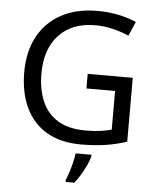

<svg xmlns="http://www.w3.org/2000/svg" viewBox="-61 -776 851 1048"><g transform="rotate(5 364.0 -251.5)"><path d="M407 -377H654V-27Q596 -8 537 1Q478 10 403 10Q292 10 216 -34.5Q140 -79 100.5 -161.5Q61 -244 61 -357Q61 -469 105 -551Q149 -633 231.5 -678.5Q314 -724 431 -724Q491 -724 544.5 -713Q598 -702 644 -682L610 -604Q572 -621 524.5 -633Q477 -645 426 -645Q298 -645 226.5 -568Q155 -491 155 -357Q155 -272 182.5 -206.5Q210 -141 269 -104.5Q328 -68 424 -68Q471 -68 504 -73Q537 -78 564 -85V-297H407ZM466 70Q462 88 449.5 115.5Q437 143 420.5 171Q404 199 386 221H338V209Q346 192 354.5 165.5Q363 139 370 110.5Q377 82 379 61H466Z"/></g></svg>

Font: Noto Sans Hebrew Droid SemiBold
Style: Regular
Weight: 600
Designer: Monotype Design Team
Foundry: Monotype Imaging Inc.
Version: Version 1.100; ttfautohint (v1.8.4.7-5d5b)